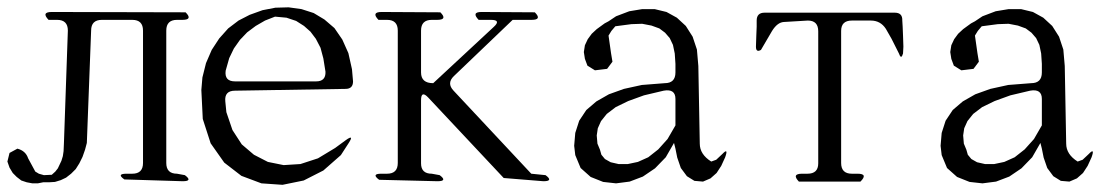

<svg xmlns="http://www.w3.org/2000/svg" viewBox="-27 -519 3047 524"><path d="M312.5 -29.3Q290 -44.9 318.4 -44.9H334Q363.3 -44.9 363.3 -74.2V-435.5Q363.3 -464.8 334 -464.8H251Q221.7 -464.8 221.7 -435.5L210 -128.9L205.1 -110.4L198.2 -90.8L189.5 -73.2L179.7 -57.6L167 -44.9L153.3 -34.2L138.7 -27.3L123 -22.5L106.4 -21.5H90.8L76.2 -18.6H61.5L45.9 -21.5L31.2 -26.4L18.6 -36.1L7.8 -46.9L-1 -61.5L-6.8 -78.1L-1 -101.6L20.5 -113.3Q43 -107.4 49.8 -86.9L69.3 -50.8L79.1 -44.9L92.8 -41L114.3 -42L124 -50.8L130.9 -59.6L140.6 -80.1L144.5 -92.8L146.5 -106.4L147.5 -128.9L158.2 -435.5Q158.2 -464.8 128.9 -464.8H105.5Q85 -486.3 114.3 -486.3L479.5 -485.4Q500 -464.8 470.7 -464.8H456.1Q426.8 -464.8 426.8 -435.5V-74.2Q426.8 -44.9 456.1 -44.9L477.5 -41Q500 -24.4 471.7 -24.4Z M917 -136.7Q940.4 -153.3 924.8 -128.9L903.3 -95.7L855.5 -53.7L801.8 -26.4L744.1 -14.6L686.5 -18.6L631.8 -39.1L585 -75.2L547.9 -127.9L526.4 -194.3L522.5 -273.4L525.4 -307.6L535.2 -346.7L550.8 -382.8L571.3 -414.1L595.7 -441.4L624 -462.9L654.3 -478.5L689.5 -491.2L724.6 -498L760.7 -499L795.9 -494.1L829.1 -483.4L858.4 -465.8L885.7 -442.4L907.2 -411.1L923.8 -374L933.6 -330.1L936.5 -296.9Q936.5 -276.4 916 -276.4L614.3 -271.5Q585 -271.5 587.9 -242.2L590.8 -212.9L607.4 -164.1L632.8 -125L666 -96.7L704.1 -77.1L747.1 -68.4L793 -71.3L840.8 -86.9L887.7 -115.2ZM723.6 -473.6 696.3 -462.9 670.9 -448.2 647.5 -430.7 627.9 -410.2 611.3 -386.7 598.6 -360.4 588.9 -326.2Q585 -296.9 614.3 -296.9H835.9Q862.3 -296.9 861.3 -323.2L855.5 -359.4L847.7 -388.7L835 -413.1L820.3 -432.6L802.7 -448.2L781.2 -461.9L754.9 -470.7Z M1007.8 -28.3Q985.4 -44.9 1013.7 -44.9H1029.3Q1058.6 -44.9 1058.6 -74.2V-435.5Q1058.6 -464.8 1029.3 -464.8H1005.9Q985.4 -486.3 1014.6 -486.3L1174.8 -485.4Q1195.3 -464.8 1166 -464.8H1151.4Q1122.1 -464.8 1122.1 -435.5V-321.3Q1122.1 -292 1155.3 -292L1320.3 -445.3Q1341.8 -464.8 1312.5 -464.8H1279.3Q1258.8 -486.3 1287.1 -486.3L1432.6 -485.4Q1453.1 -464.8 1423.8 -464.8H1372.1L1211.9 -311.5Q1191.4 -292 1210.9 -271.5L1422.9 -44.9L1461.9 -41Q1484.4 -24.4 1456.1 -24.4L1347.7 -33.2L1141.6 -252.9Q1122.1 -273.4 1122.1 -245.1V-73.2Q1122.1 -44.9 1151.4 -44.9L1172.9 -41Q1195.3 -24.4 1167 -24.4Z M1809.6 -396.5 1800.8 -415 1788.1 -429.7 1772.5 -441.4 1751 -449.2 1725.6 -454.1 1696.3 -453.1 1652.3 -447.3 1641.6 -434.6 1633.8 -421.9 1640.6 -374 1644.5 -350.6 1629.9 -331.1 1596.7 -327.1 1576.2 -339.8 1569.3 -358.4 1566.4 -377 1569.3 -395.5 1577.1 -412.1 1587.9 -426.8 1601.6 -439.5 1623 -455.1 1633.8 -460.9 1654.3 -474.6 1690.4 -488.3 1725.6 -494.1H1759.8L1792 -486.3L1820.3 -470.7L1844.7 -448.2L1863.3 -418.9L1875 -383.8L1878.9 -338.9L1882.8 -127Q1882.8 -97.7 1914.1 -78.1L1927.7 -83L1944.3 -98.6Q1961.9 -117.2 1952.1 -89.8L1941.4 -66.4L1928.7 -46.9L1912.1 -32.2L1891.6 -23.4L1868.2 -25.4L1847.7 -38.1L1831.1 -60.5L1821.3 -88.9L1816.4 -113.3L1812.5 -128.9L1790 -89.8L1760.7 -59.6L1727.5 -37.1L1691.4 -23.4L1654.3 -18.6L1619.1 -22.5L1585 -36.1L1557.6 -60.5L1543 -95.7L1540 -121.1L1543 -156.2L1553.7 -189.5L1573.2 -218.8L1600.6 -242.2L1634.8 -261.7L1675.8 -276.4L1724.6 -287.1L1787.1 -292Q1816.4 -292 1816.4 -321.3V-344.7L1814.5 -373ZM1784.2 -271.5 1730.5 -258.8 1687.5 -243.2 1653.3 -226.6 1628.9 -208 1613.3 -188.5 1604.5 -168.9 1601.6 -149.4 1603.5 -127 1610.4 -110.4 1614.3 -96.7 1624 -85 1639.6 -76.2 1661.1 -71.3H1686.5L1713.9 -77.1L1742.2 -89.8L1769.5 -111.3L1794.9 -139.6L1816.4 -176.8V-249Q1816.4 -277.3 1784.2 -271.5Z M2268.6 -74.2Q2268.6 -44.9 2297.9 -44.9H2313.5Q2342.8 -44.9 2321.3 -23.4H2153.3Q2132.8 -44.9 2162.1 -44.9H2176.8Q2206.1 -44.9 2206.1 -73.2V-433.6Q2206.1 -462.9 2177.7 -462.9L2112.3 -459Q2094.7 -458 2080.1 -434.6L2049.8 -382.8Q2036.1 -375 2036.1 -391.6L2037.1 -421.9L2038.1 -446.3V-462.9Q2038.1 -484.4 2059.6 -484.4H2415Q2436.5 -484.4 2435.5 -462.9L2436.5 -446.3L2437.5 -421.9L2438.5 -391.6L2437.5 -373Q2432.6 -355.5 2426.8 -372.1L2406.2 -413.1L2390.6 -440.4Q2376 -462.9 2349.6 -462.9H2297.9Q2268.6 -462.9 2268.6 -434.6Z M2809.6 -396.5 2800.8 -415 2788.1 -429.7 2772.5 -441.4 2751 -449.2 2725.6 -454.1 2696.3 -453.1 2652.3 -447.3 2641.6 -434.6 2633.8 -421.9 2640.6 -374 2644.5 -350.6 2629.9 -331.1 2596.7 -327.1 2576.2 -339.8 2569.3 -358.4 2566.4 -377 2569.3 -395.5 2577.1 -412.1 2587.9 -426.8 2601.6 -439.5 2623 -455.1 2633.8 -460.9 2654.3 -474.6 2690.4 -488.3 2725.6 -494.1H2759.8L2792 -486.3L2820.3 -470.7L2844.7 -448.2L2863.3 -418.9L2875 -383.8L2878.9 -338.9L2882.8 -127Q2882.8 -97.7 2914.1 -78.1L2927.7 -83L2944.3 -98.6Q2961.9 -117.2 2952.1 -89.8L2941.4 -66.4L2928.7 -46.9L2912.1 -32.2L2891.6 -23.4L2868.2 -25.4L2847.7 -38.1L2831.1 -60.5L2821.3 -88.9L2816.4 -113.3L2812.5 -128.9L2790 -89.8L2760.7 -59.6L2727.5 -37.1L2691.4 -23.4L2654.3 -18.6L2619.1 -22.5L2585 -36.1L2557.6 -60.5L2543 -95.7L2540 -121.1L2543 -156.2L2553.7 -189.5L2573.2 -218.8L2600.6 -242.2L2634.8 -261.7L2675.8 -276.4L2724.6 -287.1L2787.1 -292Q2816.4 -292 2816.4 -321.3V-344.7L2814.5 -373ZM2784.2 -271.5 2730.5 -258.8 2687.5 -243.2 2653.3 -226.6 2628.9 -208 2613.3 -188.5 2604.5 -168.9 2601.6 -149.4 2603.5 -127 2610.4 -110.4 2614.3 -96.7 2624 -85 2639.6 -76.2 2661.1 -71.3H2686.5L2713.9 -77.1L2742.2 -89.8L2769.5 -111.3L2794.9 -139.6L2816.4 -176.8V-249Q2816.4 -277.3 2784.2 -271.5Z"/></svg>

Font: B2 Hana
Style: Regular
Weight: 500
Version: 2020-08-05; (max)